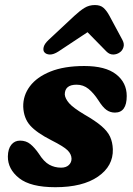

<svg xmlns="http://www.w3.org/2000/svg" viewBox="-20 -748 542 781"><path d="M228.5 -66Q248.5 -66 259.8 -76.5Q271 -87 271 -102.5Q270.5 -121 255 -136.5Q239.5 -152 189 -177.5Q129 -208 102.8 -237.5Q76.5 -267 74.5 -313.5Q73.5 -359.5 101.5 -397Q129.5 -434.5 185.2 -457Q241 -479.5 323 -479.5Q409 -479.5 452.2 -445.8Q495.5 -412 495.5 -357.5Q495.5 -290 447.5 -290Q428.5 -290 413.2 -300.8Q398 -311.5 380.5 -339.5Q361 -369.5 340 -386.5Q319 -403.5 291.5 -403.5Q243.5 -403.5 243.5 -363.5Q245 -347 261.2 -328.2Q277.5 -309.5 323.5 -282Q368 -256.5 392.8 -235.2Q417.5 -214 427.8 -191.8Q438 -169.5 439 -141Q441 -72.5 378.5 -29.5Q316 13.5 205 13.5Q104.5 13.5 58 -23.2Q11.5 -60 12 -111.5Q12.5 -142.5 26 -159.2Q39.5 -176 61.5 -176Q86 -176 103.2 -162Q120.5 -148 137.5 -123.5Q158.5 -90 180.5 -78Q202.5 -66 228.5 -66ZM217.5 -538.5Q198 -526 183 -526.2Q168 -526.5 160.5 -535.5Q154.5 -542.5 157.5 -556Q160.5 -569.5 177.5 -585.5L283 -684Q305 -704.5 323.8 -716Q342.5 -727.5 366 -727.5Q388.5 -727.5 401.2 -716Q414 -704.5 425 -684L478 -585.5Q486.5 -569.5 482.2 -556Q478 -542.5 468 -535.5Q456 -526.5 440.8 -526.2Q425.5 -526 413 -538.5L336 -617Z"/></svg>

Font: Fraunces 9pt SuperSoft
Style: Bold Italic
Weight: 700
Italic angle: -16°
Version: Version 1.000;[b76b70a41]